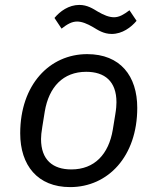

<svg xmlns="http://www.w3.org/2000/svg" viewBox="-20 -748 640 780"><path d="M264.9 12.1C418.7 12.1 537.6 -112.6 537.6 -309.7C537.6 -439.3 468.8 -528.1 334.2 -528.1C181.1 -528.1 62.1 -403.4 62.1 -206.3C62.1 -76.7 132.5 12.1 264.9 12.1ZM146.7 -183.2C146.7 -195.3 148.1 -210.6 152 -233.7L161.9 -295.1C178.6 -394.5 236.2 -456.3 330.3 -456.3C405.5 -456.3 453.1 -417.6 453.1 -332.7C453.1 -320.7 452.1 -305.4 448.2 -282.3L438.2 -220.9C421.5 -121.4 364 -59.7 269.9 -59.7C194.6 -59.7 146.7 -98.4 146.7 -183.2ZM201.3 -675.1 230.1 -631.7C253.2 -649.9 272 -660.5 293.3 -660.5C312.5 -660.5 334.5 -651.6 358 -637.8C378.2 -625.7 400.9 -610.1 433.9 -610.1C476.6 -610.1 512.4 -636.7 534.8 -663.4L506 -706.3C482.6 -688.6 464.1 -677.9 443.2 -677.9C423.3 -677.9 401.3 -686.8 377.8 -700.6C357.6 -712.7 334.9 -728 302.2 -728C259.2 -728 223.7 -702.1 201.3 -675.1Z"/></svg>

Font: Margiela Mono Italic Text It
Style: Regular
Weight: 400
Designer: Mike Abbink, Paul van der Laan, Pieter van Rosmalen
Foundry: Bold Monday
Version: Version 2.003 2021